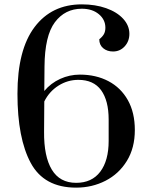

<svg xmlns="http://www.w3.org/2000/svg" viewBox="-20 -840 689 880"><path d="M60 -410Q60 -612 138.5 -716Q217 -820 355 -820Q417 -820 466.5 -802.5Q516 -785 544.5 -754Q573 -723 573 -685Q573 -651 551.5 -627.5Q530 -604 498 -604Q471 -604 453 -619Q435 -634 435 -660Q450 -672 456.5 -684Q463 -696 463 -713Q463 -750 433 -775Q403 -800 355 -800Q278 -800 231.5 -738Q185 -676 184 -535L183 -423Q213 -459 256 -478.5Q299 -498 346 -498Q420 -498 477 -468Q534 -438 566 -381Q598 -324 598 -244Q598 -162 561.5 -102.5Q525 -43 463.5 -11.5Q402 20 329 20Q182 20 121 -93Q60 -206 60 -410ZM478 -194V-292Q478 -379 443.5 -426.5Q409 -474 339 -474Q290 -474 248 -447.5Q206 -421 183 -375L182 -236Q181 -123 217.5 -62.5Q254 -2 329 -2Q401 -2 439.5 -53Q478 -104 478 -194Z"/></svg>

Font: Prata
Style: Regular
Weight: 400
Designer: Ivan Petrov
Foundry: Cyreal
Version: Version 2.000